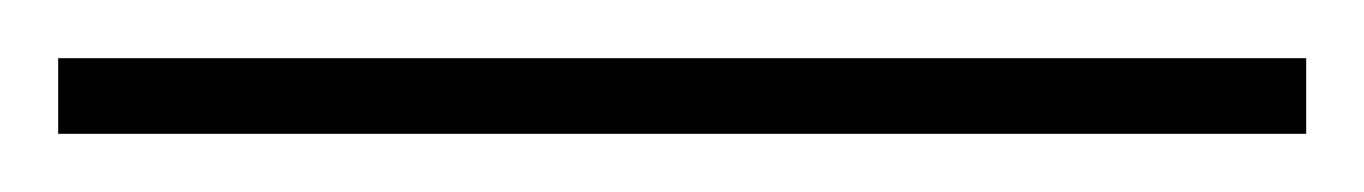

<svg xmlns="http://www.w3.org/2000/svg" viewBox="-24 -806 469 66"><path d="M425 -760V-786H-4V-760Z"/></svg>

Font: Noto Sans Khmer UI Condensed Thin
Style: Regular
Weight: 100
Width: 3
Designer: Danh Hong and the Monotype Design Team
Foundry: Monotype Imaging Inc.
Version: Version 2.002